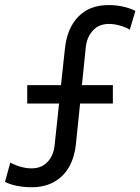

<svg xmlns="http://www.w3.org/2000/svg" viewBox="-24 -748 566 775"><path d="M-3.9 -13.7 17.6 -91.8Q34.7 -82 58.1 -75.2Q81.5 -68.4 103.5 -68.4Q143.1 -68.4 167.5 -94Q191.9 -119.6 196.3 -160.2L214.4 -330.1H85.9V-404.3H222.2L238.3 -553.7Q247.1 -634.8 292.5 -681.2Q337.9 -727.5 414.1 -727.5Q474.1 -727.5 522.5 -704.1L500 -627.9Q487.3 -636.7 462.9 -644Q438.5 -651.4 416 -651.4Q375 -651.4 350.6 -624.3Q326.2 -597.2 322.3 -557.6L306.6 -404.3H431.6V-330.1H299.3L282.2 -164.1Q276.9 -113.3 254.9 -74.5Q232.9 -35.6 194.6 -13.9Q156.2 7.8 103.5 7.8Q75.2 7.8 47.1 2.7Q19 -2.4 -3.9 -13.7Z"/></svg>

Font: Reddit Sans Strawberry
Style: Regular
Weight: 400
Designer: Stephen Hutchings
Foundry: Reddit
Version: Version 1.013